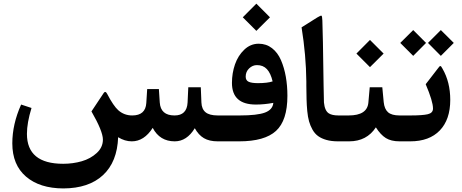

<svg xmlns="http://www.w3.org/2000/svg" viewBox="-20 -784 2560 1065"><path d="M710.9 0Q672.4 0 635.3 -22.9Q630.4 113.8 551.5 187.3Q472.7 260.7 331.1 261.2Q200.2 260.7 124.3 195.6Q48.3 130.4 48.3 11.2Q48.3 -95.2 97.2 -204.1L154.8 -185.1Q129.4 -102.5 129.4 -41.5Q129.4 124.5 330.6 124.5Q384.8 124.5 433.6 110.4Q482.4 96.2 516.6 64.7Q550.8 33.2 550.8 -9.8Q550.8 -55.7 487.3 -166L555.2 -268.1Q564.5 -282.2 574.7 -262.7Q609.4 -196.3 636.2 -172.4Q668.9 -143.6 713.4 -143.6Q787.1 -143.6 791.5 -212.4L796.4 -290H861.3L866.2 -215.3Q871.1 -143.6 948.2 -143.6Q1016.6 -143.6 1020.5 -215.3L1024.4 -299.8H1093.8L1097.2 -215.8Q1098.6 -179.2 1120.1 -161.4Q1141.6 -143.6 1188 -143.6H1202.1Q1214.4 -143.6 1214.4 -96.2V-60.5Q1214.4 0 1202.1 0H1187.5Q1141.1 0 1111.1 -17.6Q1081.1 -35.2 1060.5 -72.8Q1016.1 0 949.2 0Q866.2 0 827.1 -74.7Q779.3 0 710.9 0Z M1401.9 -763.7 1477.5 -688 1401.9 -612.8 1326.7 -688ZM1195.3 -143.6H1309.6Q1407.2 -143.6 1450 -159.7Q1492.7 -175.8 1496.1 -213.4Q1445.8 -204.1 1399.4 -204.1Q1266.6 -204.1 1266.6 -324.2Q1266.6 -377.9 1283.4 -426.8Q1300.3 -475.6 1335 -508.5Q1369.6 -541.5 1415 -541.5Q1457 -541.5 1488.8 -516.8Q1520.5 -492.2 1538.6 -450.2Q1556.6 -408.2 1565.4 -358.4Q1574.2 -308.6 1574.2 -252.4Q1574.2 -115.7 1511 -57.9Q1447.8 0 1306.6 0H1195.3Q1168.5 0 1168.5 -70.3V-86.4Q1168.5 -143.6 1195.3 -143.6ZM1410.6 -322.8Q1462.9 -322.8 1492.2 -332.5Q1481.4 -378.4 1460.4 -400.6Q1439.5 -422.9 1405.3 -422.9Q1380.9 -422.9 1361.8 -404.5Q1342.8 -386.2 1342.8 -358.9Q1342.8 -337.9 1359.6 -330.3Q1376.5 -322.8 1410.6 -322.8Z M1774.9 -311.5Q1775.9 -226.1 1776.9 -215.8Q1781.2 -169.9 1803.7 -155.3Q1821.8 -143.6 1857.4 -143.6H1870.6Q1882.8 -143.6 1882.8 -96.2V-60.5Q1882.8 0 1870.6 0H1855Q1818.4 0 1790.8 -7.8Q1763.2 -15.6 1744.6 -29.1Q1726.1 -42.5 1713.6 -64.5Q1701.2 -86.4 1694.3 -110.6Q1687.5 -134.8 1684.3 -168.2Q1681.2 -201.7 1680.4 -234.1Q1679.7 -266.6 1679.2 -308.6Q1679.2 -324.2 1679.2 -332Q1677.7 -478 1652.8 -632.3L1739.7 -687Q1759.8 -699.2 1763.4 -696.8Q1767.1 -694.3 1768.1 -669.9Q1771 -606.4 1774.9 -311.5Z M1865.7 0Q1838.9 0 1838.9 -70.3V-86.4Q1838.9 -143.6 1865.7 -143.6H1914.1Q2017.6 -143.6 2023.4 -215.8L2030.8 -299.8H2100.6L2108.4 -217.3Q2112.3 -179.2 2132.3 -161.4Q2152.3 -143.6 2196.8 -143.6H2206.5Q2218.8 -143.6 2218.8 -96.2V-60.5Q2218.8 0 2206.5 0H2196.3Q2149.4 0 2120.1 -18.3Q2090.8 -36.6 2064.9 -77.6Q2014.2 0 1916.5 0ZM2032.2 -562.5 2107.9 -486.8 2032.2 -411.6 1957 -486.8Z M2477.5 -230Q2477.5 -120.6 2419.4 -60.3Q2361.3 0 2255.4 0H2201.7Q2174.8 0 2174.8 -70.3V-86.4Q2174.8 -143.6 2201.7 -143.6H2257.3Q2323.7 -143.6 2352.8 -150.4Q2381.8 -157.2 2381.8 -182.1Q2381.8 -221.7 2341.3 -316.9L2407.7 -402.8Q2414.6 -411.6 2416.7 -414.3Q2418.9 -417 2422.1 -417.5Q2425.3 -418 2427.5 -414.6Q2429.7 -411.1 2434.6 -402.8Q2477.5 -328.6 2477.5 -230ZM2425.3 -617.2 2497.1 -545.9 2425.3 -474.1 2354 -545.9ZM2272 -617.2 2343.3 -545.9 2272 -474.1 2200.2 -545.9Z"/></svg>

Font: Sahel SemiBold WOL
Style: SemiBold-WOL
Weight: 600
Foundry: Saber Rastikerdar (saber.rastikerdar@gmail.com)
Version: Version 3.4.0